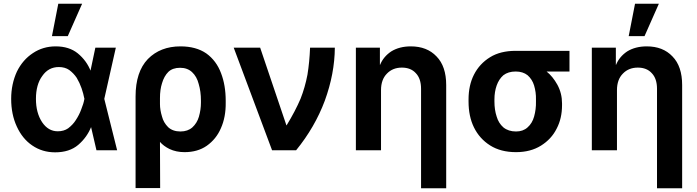

<svg xmlns="http://www.w3.org/2000/svg" viewBox="-20 -804 3745 1031"><path d="M153 -23Q100 -59 70 -125Q40 -190 40 -273Q40 -353 71 -420Q102 -483 157 -519Q211 -555 279 -555Q351 -555 397 -518Q446 -478 468 -420H465L492 -548H602L540 -273L609 3H498L468 -126H471Q448 -67 400 -26Q353 14 276 14Q207 14 153 -23ZM433 -274Q428 -301 418 -330Q408 -359 392 -386Q376 -410 352 -428Q329 -444 296 -444Q240 -444 207 -396Q173 -350 173 -273Q173 -198 206 -148Q239 -99 290 -99Q323 -99 346 -115Q372 -135 387 -159Q406 -188 416 -216Q429 -248 433 -272L434 -273ZM421 -784 344 -610H259L293 -784Z M708 -286Q708 -418 774 -487Q841 -555 949 -555Q1033 -555 1088 -517Q1142 -478 1167 -411Q1192 -346 1192 -263V-253Q1193 -175 1166 -115Q1141 -57 1090 -21Q1041 13 971 13Q926 13 890 -4Q858 -20 839 -42L840 206H708ZM839 -245Q839 -214 850 -178Q858 -146 883 -121Q908 -98 949 -98Q988 -98 1013 -120Q1038 -143 1048 -177Q1059 -215 1059 -253V-263Q1059 -313 1047 -353Q1037 -393 1011 -417Q986 -440 947 -440Q907 -440 884 -418Q861 -395 850 -357Q839 -323 839 -277Z M1377 -548 1518 -131H1519Q1566 -208 1594 -274Q1618 -335 1631 -403Q1642 -471 1645 -548H1778Q1777 -408 1724 -263Q1671 -121 1570 3H1441L1235 -548Z M1891 3V-548H2020V-456H2021Q2039 -500 2081 -528Q2125 -555 2186 -555Q2273 -555 2324 -501Q2376 -448 2376 -347V207H2241V-327Q2241 -382 2213 -411Q2186 -441 2138 -441Q2089 -441 2058 -409Q2026 -377 2026 -320V3Z M2496 -270Q2496 -346 2525 -403Q2555 -462 2612 -497Q2667 -531 2749 -531H3038V-420H2915Q2948 -394 2973 -349Q2998 -303 2998 -249V-239Q2998 -168 2969 -113Q2941 -57 2885 -22Q2829 13 2751 13Q2669 13 2612 -23Q2555 -59 2525 -120Q2496 -179 2496 -259ZM2635 -259Q2635 -214 2647 -178Q2657 -143 2683 -120Q2710 -98 2751 -98Q2789 -98 2813 -120Q2838 -142 2848 -178Q2859 -217 2858 -259V-270Q2859 -308 2848 -345Q2838 -378 2813 -400Q2788 -420 2749 -420Q2709 -420 2683 -400Q2659 -379 2647 -345Q2635 -311 2635 -270Z M3158 3V-548H3287V-456H3288Q3306 -500 3348 -528Q3392 -555 3453 -555Q3540 -555 3591 -501Q3643 -448 3643 -347V207H3508V-327Q3508 -382 3480 -411Q3453 -441 3405 -441Q3356 -441 3325 -409Q3293 -377 3293 -320V3ZM3518 -784 3441 -610H3356L3390 -784Z"/></svg>

Font: Sinter Bold
Style: Regular
Weight: 700
Foundry: Adobe & rsms
Version: Version 1.000